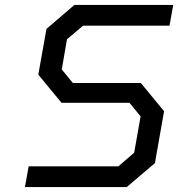

<svg xmlns="http://www.w3.org/2000/svg" viewBox="-20 -757 721 777"><path d="M81 0 96 -84H459L523 -139L549 -286L504 -341H229L135 -455L168 -640L281 -737H681L666 -653H316L251 -598L230 -476L275 -421H550L644 -307L607 -97L493 0Z"/></svg>

Font: Tomorrow
Style: Italic
Weight: 400
Italic angle: -10°
Designer: Tony de Marco, Monica Rizzolli
Foundry: Just in Type
Version: Version 2.002